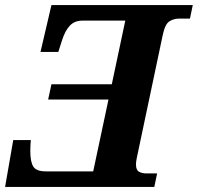

<svg xmlns="http://www.w3.org/2000/svg" viewBox="-33 -734 777 754"><path d="M-13 0 19 -184H88Q87 -172 86.5 -161.5Q86 -151 86 -141Q86 -98 98 -79.5Q110 -61 147 -61H333L393 -343H156L169 -403H406L459 -653H291Q260 -653 241.5 -633.5Q223 -614 211 -577L196 -530H126L169 -714H724L713 -661H671Q649 -661 632 -650Q615 -639 606 -596L504 -113Q501 -98 501 -88Q501 -66 513 -59.5Q525 -53 542 -53H584L573 0Z"/></svg>

Font: Noto Serif
Style: Bold Italic
Weight: 700
Italic angle: -12°
Designer: Monotype Design Team
Foundry: Monotype Imaging Inc.
Version: Version 2.013